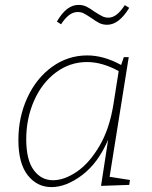

<svg xmlns="http://www.w3.org/2000/svg" viewBox="-20 -756 620 783"><path d="M427 -35 510 -22 507 -2 392 2 421 -186Q380 -91 315 -42Q250 7 190 7Q131 7 93 -41.5Q55 -90 55 -185Q55 -278 91.5 -357.5Q128 -437 192.5 -483.5Q257 -530 336 -530Q403 -530 474 -491L485 -523H505ZM443 -333 464 -466Q397 -503 335 -503Q265 -503 208 -460.5Q151 -418 119 -345.5Q87 -273 87 -188Q87 -104 117.5 -62.5Q148 -21 196 -21Q242 -21 293 -55.5Q344 -90 385.5 -160.5Q427 -231 443 -333ZM352 -683Q332 -696 321.5 -701.5Q311 -707 297 -707Q279 -707 262.5 -695Q246 -683 229 -657L212 -668Q251 -736 300 -736Q318 -736 332.5 -729Q347 -722 366 -708Q385 -696 396.5 -690Q408 -684 422 -684Q439 -684 455 -696Q471 -708 489 -735L507 -724Q465 -655 417 -655Q399 -655 385 -662Q371 -669 352 -683Z"/></svg>

Font: Bitter Pro ExtraLight
Style: Italic
Weight: 275
Italic angle: -9°
Designer: Sol Matas, and Bitter project Authors
Foundry: Sol Matas
Version: Version 1.010